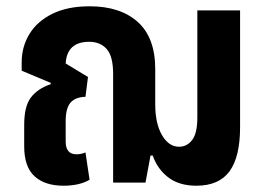

<svg xmlns="http://www.w3.org/2000/svg" viewBox="-20 -581 847 611"><path d="M182 10Q123 10 90 -20Q57 -50 57 -115V-184Q57 -243 78.5 -271Q100 -299 141 -313L142 -317L49 -356V-383Q49 -432 73.5 -472.5Q98 -513 146.5 -537Q195 -561 265 -561Q363 -561 418.5 -511Q474 -461 474 -361V-249Q474 -188 495.5 -151Q517 -114 550 -114Q575 -114 591.5 -135.5Q608 -157 608 -207V-548H744V-176Q744 -82 710.5 -36Q677 10 605 10Q550 10 515.5 -16.5Q481 -43 466 -86H459L443 0H340V-346Q340 -402 319.5 -425Q299 -448 264 -448Q193 -448 189 -379L260 -336L252 -273Q220 -272 204.5 -254.5Q189 -237 189 -195V-131Q189 -90 223 -90Q239 -90 252 -96L265 -9Q233 10 182 10Z"/></svg>

Font: Noto Sans Thai Cond
Style: Bold
Weight: 700
Width: 3
Designer: Monotype Design Team
Foundry: Monotype Imaging Inc.
Version: Version 2.002; ttfautohint (v1.8.4.7-5d5b)